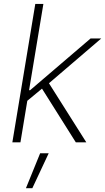

<svg xmlns="http://www.w3.org/2000/svg" viewBox="-20 -748 552 1009"><path d="M44.9 0 165.5 -727.5H208L132.8 -273.9H138.2L456.1 -545.9H512.2L237.3 -310.5L433.6 0H378.4L200.7 -282.2L123.5 -218.3L87.4 0ZM116.2 241.2 190.9 57.6H235.8L149.9 241.2Z"/></svg>

Font: Inter Extra Light
Style: Italic
Weight: 200
Italic angle: -9.39999°
Designer: Rasmus Andersson
Foundry: rsms
Version: Version 4.000;git-3c8e0fc